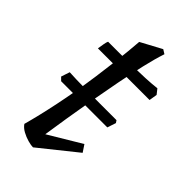

<svg xmlns="http://www.w3.org/2000/svg" viewBox="-188 -627 694 694"><g transform="rotate(45 158.5 -280.0)"><path d="M32 -229 20 -241 31 -274Q45 -273 66 -272.5Q87 -272 117 -271.5Q147 -271 186 -271Q225 -271 273 -271L279 -262L268 -229ZM129 12Q119 12 102.5 7.5Q86 3 70.5 -5.5Q55 -14 47 -26Q55 -55 63 -88.5Q71 -122 79 -160.5Q87 -199 94.5 -241.5Q102 -284 108.5 -330.5Q115 -377 121 -426.5Q127 -476 131 -529L211 -572L227 -562Q215 -526 203.5 -476.5Q192 -427 181 -370.5Q170 -314 160 -257Q150 -200 141.5 -147Q133 -94 127 -53L252 -128L270 -101ZM42 -407Q44 -420 46 -432Q48 -444 51 -450Q78 -450 109.5 -450Q141 -450 174.5 -450.5Q208 -451 239.5 -452.5Q271 -454 296 -457L311 -438L306 -407Z"/></g></svg>

Font: Labrada
Style: Italic
Weight: 400
Italic angle: -7°
Designer: Mercedes Jáuregui
Foundry: Omnibus-Type Team
Version: Version 1.000